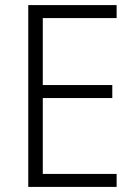

<svg xmlns="http://www.w3.org/2000/svg" viewBox="-20 -734 534 754"><path d="M438 0V-51H148V-349H421V-400H148V-663H438V-714H91V0Z"/></svg>

Font: Noto Sans Devanagari SemiCondensed Light
Style: Regular
Weight: 300
Width: 4
Designer: Jelle Bosma - Monotype Design Team
Foundry: Monotype Imaging Inc.
Version: Version 2.004